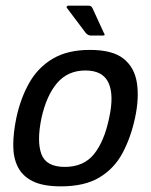

<svg xmlns="http://www.w3.org/2000/svg" viewBox="-20 -655 536 681"><path d="M196 6Q133 6 96.5 -12Q60 -30 43.5 -62.5Q27 -95 27 -139.5Q27 -184 38 -237Q53 -307 84 -361.5Q115 -416 167.5 -447Q220 -478 299 -478Q379 -478 418 -447Q457 -416 465.5 -361.5Q474 -307 459 -237Q444 -167 414.5 -112Q385 -57 332.5 -25.5Q280 6 196 6ZM210 -63Q277 -63 313.5 -108.5Q350 -154 367 -236Q385 -317 365 -361Q345 -405 283 -405Q221 -405 183 -361Q145 -317 127 -236Q110 -153 127 -108Q144 -63 210 -63ZM302 -529Q293 -529 285 -537L218 -626Q215 -629 217 -632Q219 -635 222 -635H291Q298 -635 301.5 -633.5Q305 -632 308 -626L348 -539Q355 -529 346 -529Z"/></svg>

Font: Glory Medium
Style: Italic
Weight: 500
Italic angle: -12°
Version: Version 1.011